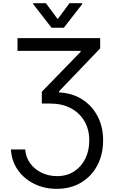

<svg xmlns="http://www.w3.org/2000/svg" viewBox="-20 -966 722 1201"><path d="M48.3 -31.2H137.8Q141.3 18.1 168.9 55.8Q196.4 93.4 240.4 114.5Q284.4 135.7 336.6 135.7Q398.4 135.7 443.7 106.2Q489 76.7 513.7 26.5Q538.4 -23.8 538.4 -86.6Q538.4 -157.7 507.3 -209.5Q476.2 -261.4 421.5 -289.8Q366.8 -318.2 295.5 -318.2H241.5V-392L484.4 -642V-647.7H89.5V-727.3H606.5V-663.4L349.4 -394.9V-387.8Q430.4 -384.2 492.5 -345.3Q554.7 -306.5 589.8 -240.1Q625 -173.7 625 -88.1Q625 0 588.8 68.5Q552.6 137.1 487.4 176.1Q422.2 215.2 335.2 215.2Q257.5 215.2 193.9 183.9Q130.3 152.7 91.4 97.1Q52.6 41.5 48.3 -31.2ZM267 -946 340.9 -846.6 414.8 -946H494.3V-940.3L379.3 -792.6H302.6L187.5 -940.3V-946Z"/></svg>

Font: Inter Alia
Style: Regular
Weight: 400
Designer: Rasmus Andersson (Latin, Greek, Cyrillic etc.) and Evan from Shavian.info (Shavian, old style figures)
Foundry: Shavian.info
Version: Version 0.001;git-37ab20767